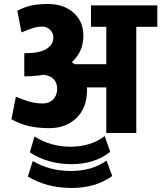

<svg xmlns="http://www.w3.org/2000/svg" viewBox="-20 -658 798 950"><path d="M535.2 212.9Q454.1 272 332.8 272Q211.4 272 117.7 215.3L142.1 138.7Q225.6 188 330.8 188Q436 188 507.3 136.7ZM525.4 93.3Q448.2 154.3 333.3 154.3Q218.3 154.3 127.4 96.2L150.9 17.1Q230 67.9 329.3 67.9Q428.7 67.9 498 15.1ZM505.9 0V-225.6H410.2Q410.6 -221.2 410.6 -212.4Q410.6 -125 358.6 -74.5Q306.6 -23.9 223.6 -23.9Q166 -23.9 122.6 -34.2Q79.1 -44.4 36.6 -67.9L58.6 -179.7Q101.1 -161.6 130.9 -153.8Q160.6 -146 192.1 -146Q223.6 -146 243.2 -166Q262.7 -186 262.7 -218.3Q262.7 -279.8 194.8 -288.1Q152.8 -280.3 100.1 -280.3V-394.5Q175.8 -394.5 210 -416Q244.1 -437.5 244.1 -471.7Q244.1 -494.1 228.3 -510.3Q212.4 -526.4 189.2 -526.4Q166 -526.4 144.8 -519.8Q123.5 -513.2 86.4 -497.6L65.4 -605Q100.6 -623 133.8 -630.6Q167 -638.2 217.3 -638.2Q295.4 -638.2 344 -595Q392.6 -551.8 392.6 -481.9Q392.6 -402.3 335.4 -350.1Q339.4 -348.1 349.6 -340.3H505.9V-525.4H430.2V-631.3H758.3V-525.4H654.3V0Z"/></svg>

Font: Yantramanav Black
Style: Regular
Weight: 900
Version: Version 1.001;PS 1.0;hotconv 1.0.72;makeotf.lib2.5.5900; ttf